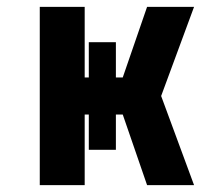

<svg xmlns="http://www.w3.org/2000/svg" viewBox="-20 -540 640 560"><path d="M96 0V-520H227V-314H239V-417H318V-314H338L409 -520H546L450 -260L546 0H409L338 -206H318V-103H239V-206H227V0Z"/></svg>

Font: Iosevka SS04 Heavy Extended
Style: Regular
Weight: 900
Width: 7
Monospace: yes
Designer: Belleve Invis
Foundry: Belleve Invis
Version: Version 19.0.0; ttfautohint (v1.8.4)